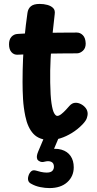

<svg xmlns="http://www.w3.org/2000/svg" viewBox="-20 -706 495 979"><path d="M120 -640Q123 -662 137.5 -674Q152 -686 182 -686Q203 -686 221.5 -681Q240 -676 251 -665Q262 -654 259 -634Q252 -577 246.5 -520.5Q241 -464 238 -405.5Q235 -347 236 -285Q237 -217 242.5 -180Q248 -143 256 -129Q264 -115 272 -115Q281 -115 293 -124.5Q305 -134 316.5 -146.5Q328 -159 334 -166Q340 -173 348 -177.5Q356 -182 366 -182Q380 -182 394 -174.5Q408 -167 417.5 -154.5Q427 -142 427 -125Q427 -118 423 -104.5Q419 -91 401 -72Q376 -46 346.5 -28Q317 -10 288.5 -1Q260 8 235 8Q180 8 150.5 -23.5Q121 -55 109 -114Q100 -158 97.5 -200.5Q95 -243 95 -288Q95 -349 97.5 -405.5Q100 -462 105.5 -519.5Q111 -577 120 -640ZM70 -427Q51 -426 38.5 -440Q26 -454 26 -480Q26 -505 38.5 -518.5Q51 -532 70 -533Q96 -535 131 -536.5Q166 -538 206 -538.5Q246 -539 288.5 -539.5Q331 -540 372 -540Q389 -540 402.5 -526.5Q416 -513 417 -484Q417 -460 402.5 -447Q388 -434 372 -434Q330 -434 293 -433.5Q256 -433 221 -432.5Q186 -432 149 -430.5Q112 -429 70 -427ZM232 253Q210 253 185 248Q160 243 139 231Q127 225 124 214.5Q121 204 125 191Q129 177 138.5 168Q148 159 164 164Q173 167 188.5 170.5Q204 174 218 174Q238 174 246.5 165.5Q255 157 255 144Q255 126 242 119.5Q229 113 209 118Q196 122 186 118.5Q176 115 171 108Q167 100 168 90Q169 80 175 66L205 -5H280L247 73L218 58Q262 48 293 57Q324 66 340 89.5Q356 113 356 147Q356 193 323 223Q290 253 232 253Z"/></svg>

Font: Playpen Sans SemiBold
Style: Regular
Weight: 600
Designer: Laura Meseguer, Veronika Burian, José Scaglione
Foundry: TypeTogether
Version: Version 1.001